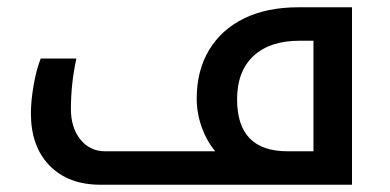

<svg xmlns="http://www.w3.org/2000/svg" viewBox="-20 -508 1073 528"><path d="M256 0Q168 0 116.5 -52.5Q65 -105 65 -196Q65 -231 72.5 -274Q80 -317 92 -347H190Q175 -278 175 -208Q175 -157 201 -124.5Q227 -92 269 -92H572Q549 -119 535 -157.5Q521 -196 521 -237Q521 -314 555 -370.5Q589 -427 651.5 -457.5Q714 -488 801 -488H948V0ZM842 -92V-396H804Q722 -396 677 -354Q632 -312 632 -235Q632 -92 770 -92Z"/></svg>

Font: Noto Kufi Arabic Medium
Style: Regular
Weight: 500
Designer: Monotype Design Team, David Williams, Khaled Hosny
Foundry: Google LLC
Version: Version 2.109; ttfautohint (v1.8.4.7-5d5b)